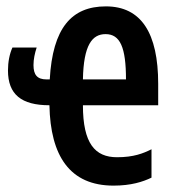

<svg xmlns="http://www.w3.org/2000/svg" viewBox="-20 -572 540 602"><path d="M336 10C391 10 428 -2 455 -15V-104C429 -91 399 -79 347 -79C278 -79 240 -122 240 -242H476V-309C476 -468 423 -552 312 -552C204 -552 145 -484 136 -323H126C97 -323 85 -337 85 -368C85 -386 89 -405 95 -423H19C10 -403 5 -378 5 -351C5 -276 47 -242 135 -242C138 -83 199 10 336 10ZM375 -323H240C242 -431 269 -465 311 -465C357 -465 375 -423 375 -323Z"/></svg>

Font: Noto Sans Mono ExtraCondensed SemiBold
Style: Regular
Weight: 600
Width: 2
Designer: Monotype Design Team
Foundry: Monotype Imaging Inc.
Version: Version 2.014